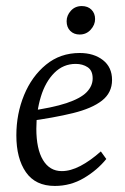

<svg xmlns="http://www.w3.org/2000/svg" viewBox="-20 -601 413 634"><path d="M243 -426Q290 -426 320 -402.5Q350 -379 350 -337Q350 -295 317 -269Q284 -243 221 -227.5Q158 -212 69 -200L73 -234Q153 -245 199.5 -260.5Q246 -276 266 -296.5Q286 -317 286 -342Q286 -368 269.5 -379Q253 -390 230 -390Q189 -390 159.5 -360.5Q130 -331 115 -282Q100 -233 100 -176Q100 -109 122 -72.5Q144 -36 184 -36Q213 -36 245.5 -53Q278 -70 313 -101L331 -76Q301 -39 257 -13Q213 13 161 13Q97 13 65.5 -32.5Q34 -78 34 -154Q34 -225 59.5 -287Q85 -349 132 -387.5Q179 -426 243 -426ZM243 -487Q224 -487 212 -499Q200 -511 200 -531Q200 -550 214 -565.5Q228 -581 250 -581Q270 -581 282 -569Q294 -557 294 -538Q294 -519 279.5 -503Q265 -487 243 -487Z"/></svg>

Font: Yrsa Light
Style: Italic
Weight: 300
Italic angle: -7.10001°
Designer: Anna Giedrys (Yrsa+Rasa design), David Brezina (Yrsa art-direction, Rasa art-direction, design)
Foundry: Rosetta Type Foundry
Version: Version 2.004